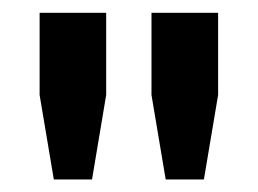

<svg xmlns="http://www.w3.org/2000/svg" viewBox="-20 -820 403 300"><path d="M64.1 -539.6 41.9 -671.6V-800H145.9V-671.6L123.8 -539.6ZM238.9 -539.6 216.7 -671.6V-800H320.8V-671.6L298.6 -539.6Z"/></svg>

Font: Big Shoulders Stencil Thin
Style: Regular
Weight: 100
Designer: Patric King
Foundry: XO Type Co
Version: Version 2.001